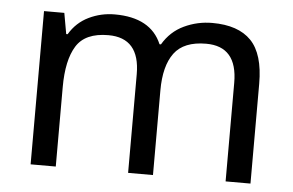

<svg xmlns="http://www.w3.org/2000/svg" viewBox="-44 -607 1022 669"><g transform="rotate(5 467.5 -273.0)"><path d="M673 -546Q764 -546 809 -499.5Q854 -453 854 -349V0H767V-345Q767 -472 658 -472Q580 -472 546.5 -427Q513 -382 513 -296V0H426V-345Q426 -472 316 -472Q235 -472 204 -422Q173 -372 173 -278V0H85V-536H156L169 -463H174Q199 -505 241.5 -525.5Q284 -546 332 -546Q458 -546 496 -456H501Q528 -502 574.5 -524Q621 -546 673 -546Z"/></g></svg>

Font: Noto Sans SignWriting
Style: Regular
Weight: 400
Designer: Monotype Design Team
Foundry: Monotype Imaging Inc.
Version: Version 2.004; ttfautohint (v1.8.4.7-5d5b)